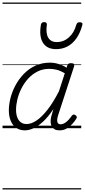

<svg xmlns="http://www.w3.org/2000/svg" viewBox="-20 -1015 673 1520"><path d="M177 17Q138 17 109.5 -2Q81 -21 65.5 -57Q50 -93 50 -141Q50 -187 63 -238.5Q76 -290 102.5 -339.5Q129 -389 168.5 -430Q208 -471 260 -495Q312 -519 376 -519Q409 -519 443.5 -508.5Q478 -498 507 -479L512 -496Q516 -507 523 -511Q530 -515 543 -515Q561 -515 565.5 -507.5Q570 -500 566 -488L441 -105Q433 -81 432.5 -64.5Q432 -48 439 -39.5Q446 -31 460 -31Q476 -31 492.5 -41Q509 -51 523 -66.5Q537 -82 548 -98Q554 -106 560.5 -108Q567 -110 576 -104Q587 -97 588 -90Q589 -83 584 -75Q573 -57 553.5 -35Q534 -13 508.5 2Q483 17 451 17Q428 17 413 9Q398 1 390 -13.5Q382 -28 381 -47.5Q380 -67 385 -90Q389 -106 394 -121Q399 -136 403 -152Q362 -90 322 -53Q282 -16 245.5 0.5Q209 17 177 17ZM107 -146Q107 -112 116.5 -86.5Q126 -61 144.5 -47Q163 -33 191 -33Q228 -33 270 -61.5Q312 -90 357 -147.5Q402 -205 447 -293L493 -435Q457 -456 427.5 -463Q398 -470 371 -470Q318 -470 276 -448.5Q234 -427 202.5 -392Q171 -357 149.5 -314.5Q128 -272 117.5 -228Q107 -184 107 -146ZM424 -626Q352 -626 320 -676.5Q288 -727 304 -820Q306 -830 312.5 -835Q319 -840 330 -840Q342 -840 347 -834.5Q352 -829 351 -820Q341 -753 361.5 -717.5Q382 -682 429 -682Q484 -682 525.5 -719Q567 -756 584 -819Q588 -830 594 -834.5Q600 -839 612 -839Q624 -839 629.5 -833.5Q635 -828 632 -818Q615 -754 585 -711.5Q555 -669 514.5 -647.5Q474 -626 424 -626ZM0 475H623V485H0ZM0 -20H623V0H0ZM0 -505H623V-500H0ZM0 -995H623V-985H0Z"/></svg>

Font: Playwrite SK Guides
Style: Regular
Weight: 400
Designer: Veronika Burian, José Scaglione
Foundry: TypeTogether
Version: Version 1.003